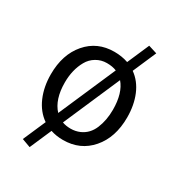

<svg xmlns="http://www.w3.org/2000/svg" viewBox="-191 -800 982 1060"><g transform="rotate(30 300.0 -269.5)"><path d="M157.2 138.2 102.5 118.2 165 -25.4Q112.8 -61.5 85.2 -125.5Q57.6 -189.5 57.6 -269Q57.6 -395.5 124.8 -473.6Q191.9 -551.8 300.3 -551.8Q348.1 -551.8 388.7 -537.6L449.2 -676.8L503.9 -659.7L439.5 -511.2Q489.7 -475.6 515.9 -413.3Q542 -351.1 542 -272.5Q542 -145 473.9 -66.4Q405.8 12.2 296.4 12.2Q253.9 12.2 217.3 0ZM248.5 -71.8Q271.5 -63 302 -63Q332.5 -63 359.4 -74.7Q408.2 -96.2 430.4 -149.7Q452.6 -203.1 452.6 -270Q452.6 -376.5 404.8 -431.6ZM199.7 -104 357.4 -466.3Q331.5 -477.1 295.4 -477.1Q259.3 -477.1 228.8 -459Q198.2 -440.9 181.2 -410.2Q147 -349.6 147 -268.6Q147 -160.6 199.7 -104Z"/></g></svg>

Font: Oxygen Mono
Style: Regular
Weight: 400
Designer: Vernon Adams
Foundry: Vernon Adams
Version: Version 0.201; ttfautohint (v0.8) -r 50 -G 200 -x